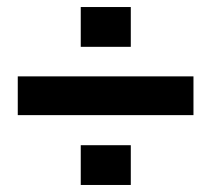

<svg xmlns="http://www.w3.org/2000/svg" viewBox="-20 -609 610 549"><path d="M533.2 -279.8H30.8V-390.6H533.2ZM354 -475.1H210.9V-588.9H354ZM354 -80.1H210.9V-193.8H354Z"/></svg>

Font: Roboto Web
Style: Bold
Weight: 700
Designer: Google
Version: Version 1.200310; 2013